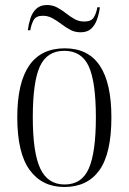

<svg xmlns="http://www.w3.org/2000/svg" viewBox="-20 -737 514 767"><path d="M237 10Q148 10 98.5 -58Q49 -126 49 -268Q49 -544 239 -544Q425 -544 425 -268Q425 -124 377 -57Q329 10 237 10ZM238 0Q307 0 335 -64.5Q363 -129 363 -268Q363 -410 334.5 -472Q306 -534 237 -534Q168 -534 139.5 -472Q111 -410 111 -268Q111 -127 141 -63.5Q171 0 238 0ZM302 -608Q279 -608 260.5 -618Q242 -628 225 -641Q208 -654 190 -664Q172 -674 151 -674Q124 -674 114.5 -657Q105 -640 101 -616H91Q94 -640 101.5 -663.5Q109 -687 125 -702Q141 -717 168 -717Q190 -717 208.5 -707Q227 -697 243.5 -684Q260 -671 277.5 -661Q295 -651 317 -651Q345 -651 355 -668Q365 -685 369 -708H379Q376 -684 368 -660.5Q360 -637 344.5 -622.5Q329 -608 302 -608Z"/></svg>

Font: Noto Serif Display Condensed Light
Style: Regular
Weight: 300
Width: 3
Designer: Monotype Design Team
Foundry: Monotype Imaging Inc.
Version: Version 2.009